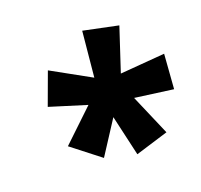

<svg xmlns="http://www.w3.org/2000/svg" viewBox="-93 -872 731 700"><g transform="rotate(-20 272.0 -522.0)"><path d="M327 -276 291 -433 208 -305 99 -390 221 -506 79 -550 125 -675 275 -592 292 -768 426 -740 371 -573 544 -587 534 -453 386 -473 454 -315Z"/></g></svg>

Font: Noto Sans Disp ExtBd
Style: Italic
Weight: 800
Italic angle: -12°
Designer: Monotype Design Team
Foundry: Monotype Imaging Inc.
Version: Version 2.000;GOOG;noto-source:20170915:90ef993387c0